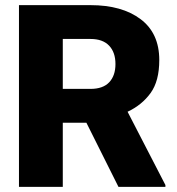

<svg xmlns="http://www.w3.org/2000/svg" viewBox="-20 -731 692 751"><path d="M443.4 0 317.9 -251H225.6V0H54.2V-710.9H334Q457 -710.9 530 -656Q603 -601.1 603 -496.1Q603 -414.1 569.1 -367.2Q535.2 -320.3 479 -293.9L627 -7.3V0ZM334 -578.6H225.6V-383.3H334Q382.8 -383.3 407.2 -409.2Q431.6 -435.1 431.6 -480.5Q431.6 -526.4 406.7 -552.5Q381.8 -578.6 334 -578.6Z"/></svg>

Font: Vazirmatn RD Black
Style: Regular
Weight: 900
Designer: Saber Rastikerdar
Foundry: Saber Rastikerdar
Version: Version 32.102